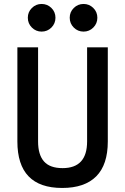

<svg xmlns="http://www.w3.org/2000/svg" viewBox="-20 -930 626 960"><path d="M291 9.8Q66.9 9.8 66.9 -222.7V-693.4H170.4V-222.7Q170.4 -156.2 200 -122.8Q229.5 -89.4 293 -89.4Q415.5 -89.4 415.5 -222.7V-693.4H519V-222.7Q519 -106.4 461.2 -48.3Q403.3 9.8 291 9.8ZM397.9 -772Q369.1 -772 348.9 -792.2Q328.6 -812.5 328.6 -841.3Q328.6 -870.1 348.9 -890.1Q369.1 -910.2 397.9 -910.2Q426.3 -910.2 446.5 -890.1Q466.8 -870.1 466.8 -841.3Q466.8 -812.5 446.5 -792.2Q426.3 -772 397.9 -772ZM188 -772Q159.7 -772 139.4 -792.2Q119.1 -812.5 119.1 -841.3Q119.1 -870.1 139.4 -890.1Q159.7 -910.2 188 -910.2Q216.8 -910.2 237.1 -890.1Q257.3 -870.1 257.3 -841.3Q257.3 -812.5 237.1 -792.2Q216.8 -772 188 -772Z"/></svg>

Font: Caskaydia Cove Medium
Style: Regular
Weight: 500
Monospace: yes
Designer: Aaron Bell
Foundry: Saja Typeworks
Version: Version 4.300; ttfautohint (v1.8.3)